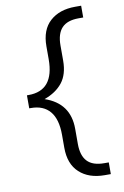

<svg xmlns="http://www.w3.org/2000/svg" viewBox="-101 -799 678 1050"><g transform="rotate(-10 238.5 -274.5)"><path d="M393.1 192.9Q305.2 192.9 253.2 145Q201.2 97.2 201.2 6.8V-64.9Q201.2 -151.9 164.8 -195.3Q128.4 -238.8 59.1 -238.8H49.8V-311H59.1Q201.2 -311 201.2 -484.9V-556.2Q201.2 -647.9 253.7 -695.1Q306.2 -742.2 393.1 -742.2H426.8V-676.8H401.9Q337.9 -676.8 307.9 -644.8Q277.8 -612.8 277.8 -547.9V-463.9Q277.8 -387.2 241.9 -342Q206.1 -296.9 141.1 -273.9Q277.8 -227.5 277.8 -85V-1Q277.8 64 307.9 95.9Q337.9 127.9 401.9 127.9H426.8V192.9Z"/></g></svg>

Font: ClearSansRegular
Style: Regular
Weight: 400
Foundry: Intel Corporation
Version: Version 1.00